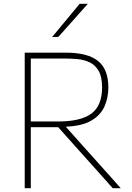

<svg xmlns="http://www.w3.org/2000/svg" viewBox="-20 -990 693 1010"><path d="M110 0V-713H326Q441.5 -713 495.8 -669.2Q550 -625.5 550 -530Q550 -476.5 530 -430.8Q510 -385 461 -356Q412 -327 326 -323.5L434.5 -202Q463.5 -170 496 -133.5Q528.5 -97 559.5 -62.5Q590.5 -27.5 615 0H573Q530.5 -47.5 491 -92Q451 -136.5 412 -180L286 -321H142V0ZM324 -682H142V-351H285Q406 -351 461.5 -393Q517 -435 517 -530Q517 -586.5 498.5 -617.8Q480 -649 450.8 -662.5Q421.5 -676 388 -679Q354.5 -682 324 -682ZM254 -795Q291 -839.5 327 -883Q363 -926.5 399 -970H442Q403 -926 364.5 -882.8Q326 -839.5 287 -796Z"/></svg>

Font: Heraclito Thin
Style: Regular
Weight: 100
Designer: Kostas Bartsokas (font) & Cristiano Sobral (main changes)
Foundry: Kostas Bartsokas (font) & Cristiano Sobral (main changes)
Version: Version 1.00;July 8, 2020;FontCreator 13.0.0.2655 64-bit